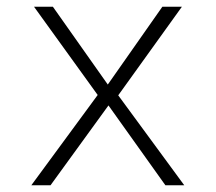

<svg xmlns="http://www.w3.org/2000/svg" viewBox="-20 -550 640 570"><path d="M73 0 270 -268 81 -530H137L300 -299L462 -530H520L331 -267L527 0H471L302 -237L130 0Z"/></svg>

Font: Geist Mono UltraLight
Style: Regular
Weight: 200
Monospace: yes
Designer: Basement.studio, Andrés Briganti, Mateo Zaragoza
Foundry: Basement.studio, Vercel, Andrés Briganti, Guido Ferreyra, Mateo Zaragoza
Version: Version 1.400; ttfautohint (v1.8.4.7-5d5b)